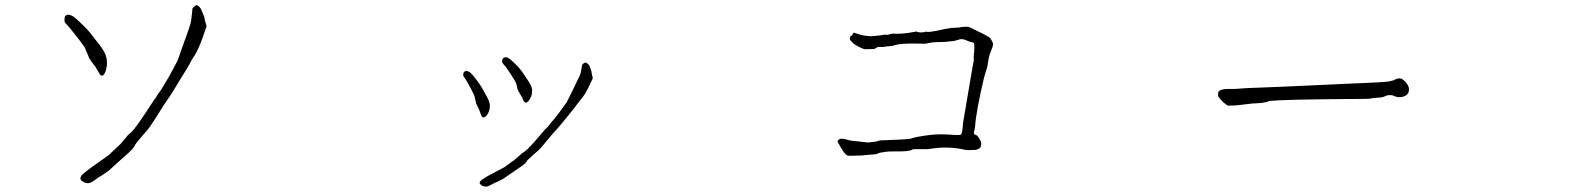

<svg xmlns="http://www.w3.org/2000/svg" viewBox="-20 -674 6040 732"><path d="M366.2 -3.9Q356.4 1 342.8 11.7Q330.1 20.5 327.1 21.5Q317.4 25.4 312.5 24.4Q303.7 23.4 295.9 18.6Q287.1 12.7 286.6 6.8Q286.1 1 293 -7.8Q297.9 -12.7 314.5 -25.4Q320.3 -30.3 330.1 -37.1Q390.6 -80.1 393.6 -82Q410.2 -97.7 426.8 -113.3Q437.5 -123 439.5 -125Q439.5 -126 460.9 -150.4Q467.8 -158.2 468.8 -160.2Q473.6 -163.1 481.4 -170.9Q498 -186.5 544.9 -258.8Q568.4 -294.9 569.3 -295.9Q571.3 -296.9 571.3 -297.9Q571.3 -296.9 572.3 -298.8Q578.1 -310.5 593.8 -331.1Q597.7 -336.9 626 -384.8L656.2 -441.4Q657.2 -442.4 675.8 -496.1Q697.3 -557.6 699.2 -561.5Q709 -589.8 710 -606.4Q711.9 -619.1 712.9 -631.8Q712.9 -639.6 713.9 -641.6Q717.8 -647.5 721.7 -650.4Q728.5 -655.3 730.5 -654.3Q740.2 -650.4 746.1 -639.6Q759.8 -608.4 759.8 -606.4Q758.8 -602.5 767.6 -574.2Q749 -517.6 737.3 -492.2Q731.4 -477.5 720.7 -460.9Q710 -445.3 702.1 -428.7Q701.2 -425.8 667 -371.1Q633.8 -315.4 627.9 -307.6Q623 -299.8 604.5 -273.4Q562.5 -206.1 555.7 -197.3Q543 -177.7 524.4 -158.2Q500 -129.9 497.1 -125Q494.1 -120.1 492.2 -116.2Q489.3 -111.3 485.4 -106.4Q469.7 -89.8 445.3 -69.3Q442.4 -66.4 404.3 -32.2Q399.4 -26.4 390.6 -20.5ZM301.8 -495.1Q276.4 -530.3 272.5 -534.2Q256.8 -554.7 247.1 -566.4Q237.3 -578.1 231.4 -584Q226.6 -587.9 225.6 -595.7Q225.6 -601.6 226.6 -607.4Q227.5 -613.3 231.4 -615.2Q236.3 -618.2 239.3 -618.2Q245.1 -618.2 253.9 -614.3Q262.7 -609.4 271 -602.1Q279.3 -594.7 296.9 -577.6Q314.5 -560.5 326.2 -545.9Q336.9 -531.2 360.4 -502Q381.8 -473.6 385.7 -454.1Q389.6 -433.6 386.7 -419.9Q384.8 -406.2 380.9 -398.4Q377 -389.6 373 -386.7Q364.3 -380.9 355.5 -399.4Q345.7 -417 341.8 -422.9H340.8Q321.3 -449.2 320.3 -452.1Q303.7 -492.2 301.8 -495.1Z M1875 19.5Q1866.2 22.5 1854.5 29.3Q1843.8 35.2 1840.8 36.1Q1834 38.1 1829.1 37.1Q1820.3 36.1 1815.4 32.2Q1808.6 27.3 1808.6 22.9Q1808.6 18.6 1815.4 12.7Q1816.4 11.7 1833 1Q1837.9 -2 1846.7 -6.8Q1897.5 -34.2 1902.3 -36.1Q1917 -46.9 1931.6 -57.6Q1941.4 -63.5 1942.4 -65.4Q1942.4 -65.4 1962.9 -83Q1967.8 -87.9 1968.8 -88.9Q1972.7 -90.8 1980.5 -96.7Q1995.1 -106.4 2038.1 -157.2Q2059.6 -182.6 2060.5 -183.6Q2061.5 -183.6 2062.5 -183.6Q2061.5 -183.6 2063.5 -185.5Q2070.3 -191.4 2082 -208Q2085.9 -210.9 2112.3 -245.1L2140.6 -284.2Q2141.6 -285.2 2160.2 -323.2Q2180.7 -367.2 2182.6 -370.1Q2192.4 -386.7 2195.3 -402.3Q2196.3 -411.1 2198.2 -420.9Q2200.2 -425.8 2200.2 -426.8Q2201.2 -430.7 2207 -433.6Q2212.9 -436.5 2214.8 -435.5Q2223.6 -428.7 2226.6 -424.8Q2236.3 -400.4 2235.4 -399.4Q2234.4 -397.5 2240.2 -376Q2221.7 -335 2210.9 -317.4Q2205.1 -307.6 2195.3 -295.9Q2185.5 -284.2 2177.7 -273.4Q2176.8 -270.5 2145.5 -232.4Q2114.3 -194.3 2109.4 -188.5Q2104.5 -183.6 2087.9 -165Q2048.8 -118.2 2043.9 -112.3Q2031.2 -98.6 2014.6 -85Q1993.2 -65.4 1990.2 -62.5Q1988.3 -59.6 1986.3 -55.7Q1983.4 -52.7 1979.5 -48.8Q1965.8 -38.1 1945.3 -24.4Q1942.4 -22.5 1908.2 1Q1904.3 3.9 1896.5 8.8ZM1788.1 -310.5Q1781.2 -325.2 1772.5 -341.3Q1763.7 -357.4 1757.8 -367.2Q1752 -377 1748 -381.8Q1745.1 -385.7 1746.1 -390.6Q1746.1 -395.5 1748.5 -398.4Q1751 -401.4 1753.9 -402.8Q1756.8 -404.3 1760.7 -403.3Q1764.6 -402.3 1771.5 -398.4Q1777.3 -393.6 1782.7 -387.2Q1788.1 -380.9 1798.8 -366.7Q1809.6 -352.5 1816.4 -340.8Q1823.2 -329.1 1835.9 -305.7Q1848.6 -283.2 1847.7 -269Q1846.7 -254.9 1842.8 -246.1Q1838.9 -237.3 1834 -232.4Q1829.1 -227.5 1825.2 -226.6Q1818.4 -223.6 1813.5 -237.3Q1808.6 -252 1806.6 -255.9Q1795.9 -277.3 1795.9 -278.3Q1789.1 -307.6 1788.1 -310.5ZM1943.4 -365.2Q1941.4 -368.2 1928.7 -388.7Q1915 -410.2 1908.2 -418.9Q1901.4 -427.7 1897.5 -431.6Q1893.6 -435.5 1894.5 -440.4Q1894.5 -445.3 1896.5 -449.2Q1898.4 -453.1 1901.9 -454.6Q1905.3 -456.1 1909.7 -455.6Q1914.1 -455.1 1920.9 -451.2Q1927.7 -446.3 1933.6 -440.9Q1939.5 -435.5 1951.7 -422.9Q1963.9 -410.2 1971.7 -398.9Q1979.5 -387.7 1994.1 -365.2Q2008.8 -343.8 2008.8 -329.6Q2008.8 -315.4 2004.9 -306.2Q2001 -296.9 1996.6 -291Q1992.2 -285.2 1988.3 -283.2Q1986.3 -281.2 1981.4 -284.2Q1976.6 -287.1 1974.6 -293Q1972.7 -299.8 1962.9 -315.4Q1954.1 -331.1 1953.1 -333Q1950.2 -353.5 1943.4 -365.2Z M3670.9 -101.6Q3664.1 -101.6 3655.3 -103.5Q3633.8 -109.4 3595.7 -111.3Q3569.3 -112.3 3546.9 -109.4Q3518.6 -105.5 3517.6 -105.5Q3509.8 -105.5 3484.4 -105.5Q3477.5 -105.5 3469.7 -105.5Q3458 -104.5 3457 -103.5Q3450.2 -95.7 3386.7 -96.7Q3368.2 -96.7 3360.4 -95.7Q3335 -91.8 3335 -91.8Q3328.1 -89.8 3327.1 -88.9Q3325.2 -86.9 3317.4 -85.9Q3305.7 -85 3293.9 -84Q3272.5 -82 3262.7 -81.1Q3227.5 -80.1 3222.7 -80.1Q3212.9 -80.1 3210.9 -81.1Q3205.1 -84 3200.2 -89.8Q3197.3 -92.8 3184.6 -113.3Q3174.8 -129.9 3173.8 -132.8Q3171.9 -136.7 3176.3 -140.6Q3180.7 -144.5 3187.5 -145.5Q3191.4 -145.5 3202.1 -143.6Q3210 -141.6 3219.7 -138.7Q3228.5 -136.7 3252.9 -134.8Q3284.2 -130.9 3291 -130.9L3317.4 -133.8Q3326.2 -135.7 3335 -138.7Q3346.7 -138.7 3359.4 -139.6Q3364.3 -139.6 3407.2 -141.6Q3450.2 -143.6 3456.1 -146.5Q3469.7 -152.3 3523.4 -159.2Q3561.5 -164.1 3609.4 -160.2Q3641.6 -157.2 3644.5 -162.1Q3649.4 -168.9 3651.4 -204.1L3687.5 -417Q3692.4 -442.4 3692.4 -442.4Q3692.4 -448.2 3692.4 -459Q3693.4 -469.7 3694.3 -482.4Q3695.3 -497.1 3694.3 -503.9Q3693.4 -510.7 3690.4 -511.7Q3674.8 -514.6 3661.1 -521.5Q3646.5 -528.3 3630.9 -521.5Q3622.1 -518.6 3616.2 -517.6Q3606.4 -516.6 3594.7 -515.6Q3582 -513.7 3566.4 -513.7Q3550.8 -513.7 3539.1 -512.7Q3520.5 -510.7 3510.7 -507.8Q3504.9 -506.8 3484.4 -507.8Q3428.7 -508.8 3405.3 -504.9Q3388.7 -502 3385.7 -500Q3383.8 -499 3373 -498Q3366.2 -498 3354.5 -496.1Q3348.6 -494.1 3334 -495.1Q3327.1 -496.1 3320.3 -491.2L3313.5 -487.3L3279.3 -486.3Q3272.5 -486.3 3258.8 -493.2Q3239.3 -502.9 3233.4 -508.8Q3218.8 -521.5 3219.7 -526.4Q3219.7 -527.3 3220.7 -532.2Q3222.7 -537.1 3228.5 -539.1L3234.4 -549.8L3258.8 -542Q3270.5 -538.1 3294.9 -536.1Q3301.8 -535.2 3327.1 -538.1Q3335 -539.1 3342.8 -540Q3353.5 -543 3355.5 -542Q3359.4 -540 3367.2 -542Q3380.9 -545.9 3382.8 -545.9Q3418.9 -543 3466.8 -552.7Q3469.7 -553.7 3473.6 -553.7Q3489.3 -546.9 3512.7 -553.7Q3514.6 -548.8 3564.5 -559.6Q3575.2 -562.5 3593.8 -565.4Q3607.4 -568.4 3626 -568.4Q3637.7 -568.4 3647.5 -571.3H3657.2Q3660.2 -573.2 3672.9 -571.3Q3680.7 -569.3 3696.3 -560.5Q3699.2 -559.6 3713.9 -551.8Q3723.6 -547.9 3728.5 -544.9Q3739.3 -538.1 3749 -533.2Q3755.9 -530.3 3762.7 -515.6Q3766.6 -507.8 3766.6 -505.9Q3765.6 -501 3763.7 -494.1Q3751 -461.9 3751 -459Q3745.1 -426.8 3745.1 -426.8Q3745.1 -421.9 3743.2 -416Q3740.2 -408.2 3738.3 -401.4Q3736.3 -393.6 3731.4 -377Q3701.2 -249 3697.3 -190.4Q3696.3 -181.6 3693.4 -170.9Q3692.4 -166 3694.3 -163.1Q3696.3 -160.2 3701.2 -159.2Q3706.1 -158.2 3711.9 -148.4Q3717.8 -138.7 3719.7 -133.8Q3721.7 -128.9 3720.7 -122.1Q3719.7 -115.2 3717.8 -112.3Q3715.8 -109.4 3710.9 -106.4Q3706.1 -103.5 3698.2 -102.5Q3686.5 -101.6 3670.9 -101.6Z M4659.2 -271.5V-273.4Q4655.3 -274.4 4649.9 -279.3Q4644.5 -284.2 4639.6 -288.1Q4633.8 -293.9 4628.9 -299.8Q4624 -305.7 4624 -311.5Q4623 -325.2 4630.4 -329.1Q4637.7 -333 4647.5 -334L4661.1 -335H4688.5L4702.1 -335.9Q4722.7 -337.9 4766.6 -339.4Q4810.5 -340.8 4866.2 -343.3Q4921.9 -345.7 4983.4 -348.6Q5044.9 -351.6 5100.6 -354Q5156.2 -356.4 5200.7 -358.4Q5245.1 -360.4 5264.6 -362.3Q5279.3 -363.3 5290 -367.2Q5292 -367.2 5293 -367.7Q5293.9 -368.2 5294.9 -368.2Q5298.8 -372.1 5301.8 -372.1Q5306.6 -375 5313.5 -375Q5319.3 -376 5326.2 -372.1Q5333 -368.2 5338.9 -361.3Q5344.7 -354.5 5348.1 -347.7Q5351.6 -340.8 5351.6 -335Q5352.5 -318.4 5341.3 -311Q5330.1 -303.7 5318.4 -303.7Q5307.6 -302.7 5295.9 -307.6Q5293 -309.6 5290 -310.1Q5287.1 -310.5 5286.1 -311.5Q5283.2 -310.5 5280.3 -311Q5277.3 -311.5 5275.4 -311.5Q5272.5 -311.5 5270 -310.5Q5267.6 -309.6 5263.7 -308.6Q5262.7 -307.6 5261.2 -307.6Q5259.8 -307.6 5257.8 -305.7Q5255.9 -305.7 5254.4 -305.2Q5252.9 -304.7 5252 -303.7Q5240.2 -301.8 5229.5 -301.3Q5218.8 -300.8 5207 -298.8Q5202.1 -296.9 5172.9 -296.9Q5143.6 -296.9 5102.5 -296.4Q5061.5 -295.9 5013.7 -295.4Q4965.8 -294.9 4924.8 -293.9Q4883.8 -293 4854.5 -291.5Q4825.2 -290 4819.3 -289.1Q4815.4 -287.1 4811.5 -285.6Q4807.6 -284.2 4803.7 -284.2Q4792 -281.2 4778.8 -280.8Q4765.6 -280.3 4753.9 -279.3Q4732.4 -277.3 4708 -273.9Q4683.6 -270.5 4662.1 -271.5Z"/></svg>

Font: ToneOZ-Zhuyin-Tsuipita-TC
Style: Regular
Weight: 400
Designer: ÂÆ£ÂøóÂáåJeffrey Xuan(jeffreyx@gmail.com, ToneOZ.com) ÈòøÂù§(cjkFonts)
Foundry: ToneOZ
Version: Version 0.240710